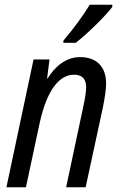

<svg xmlns="http://www.w3.org/2000/svg" viewBox="-20 -787 501 807"><path d="M247 -617 246 -607H298C341 -639 424 -720 452 -758V-767H357C330 -722 289 -666 247 -617ZM7 0H89L147 -271C177 -408 229 -473 291 -473C325 -473 342 -455 342 -421C342 -397 336 -366 329 -334L258 0H340L413 -338C419 -370 426 -407 426 -436C426 -510 382 -547 317 -547C258 -547 212 -509 180 -457H178L188 -537H121Z"/></svg>

Font: Noto Sans Condensed
Style: Italic
Weight: 400
Width: 3
Italic angle: -12°
Designer: Monotype Design Team
Foundry: Monotype Imaging Inc.
Version: Version 2.013